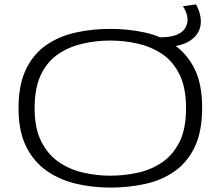

<svg xmlns="http://www.w3.org/2000/svg" viewBox="-20 -841 1001 871"><path d="M480 10Q400 10 325.5 -7.5Q251 -25 192 -66Q133 -107 98.5 -176.5Q64 -246 64 -350Q64 -457 98 -527Q132 -597 190.5 -637Q249 -677 324 -693.5Q399 -710 480 -710Q560 -710 635 -694Q710 -678 769 -638Q828 -598 862.5 -529Q897 -460 897 -353Q897 -244 863 -173.5Q829 -103 770 -62.5Q711 -22 636 -6Q561 10 480 10ZM480 -44Q542 -44 603 -57Q664 -70 714 -103.5Q764 -137 794 -196.5Q824 -256 824 -350Q824 -444 794 -504Q764 -564 714 -597Q664 -630 603 -643.5Q542 -657 480 -657Q418 -657 357 -643.5Q296 -630 246 -597Q196 -564 166.5 -504Q137 -444 137 -350Q137 -259 167 -199.5Q197 -140 246.5 -106Q296 -72 357 -58Q418 -44 480 -44ZM702 -628V-672H711Q794 -672 820 -713.5Q846 -755 810 -813L869 -821Q896 -772 890 -728Q884 -684 841.5 -656Q799 -628 719 -628Z"/></svg>

Font: Georama Extended Light
Style: Regular
Weight: 300
Width: 7
Designer: Jean-Baptiste Levee
Foundry: Production Type
Version: Version 1.000